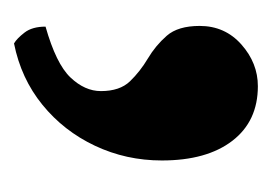

<svg xmlns="http://www.w3.org/2000/svg" viewBox="-77 -133 388 274"><g transform="rotate(90 117.0 4.0)"><path d="M42 178Q35 174 26.5 163Q18 152 18 133Q71 118 90.5 97.5Q110 77 110 54Q110 27 96 12.5Q82 -2 63.5 -13Q45 -24 31 -40Q17 -56 17 -87Q17 -123 43.5 -146.5Q70 -170 103 -170Q153 -170 181 -133.5Q209 -97 209 -33Q209 18 188 62.5Q167 107 129.5 137.5Q92 168 42 178Z"/></g></svg>

Font: Petrona Black
Style: Regular
Weight: 900
Designer: Ringo R. Seeber
Foundry: Ringo R. Seeber
Version: Version 2.001; ttfautohint (v1.8.3)